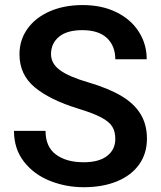

<svg xmlns="http://www.w3.org/2000/svg" viewBox="-20 -741 645 770"><path d="M58.1 -523.4Q58.1 -580.6 90.1 -625.5Q122.1 -670.4 179.7 -695.6Q237.3 -720.7 311.5 -720.7Q389.2 -720.7 447.5 -691.7Q505.9 -662.6 537.1 -613Q568.4 -563.5 568.4 -503.4H442.4Q442.4 -556.6 408.9 -588.4Q375.5 -620.1 310.1 -620.1Q248.5 -620.1 216.6 -593.5Q184.6 -566.9 184.6 -523.9Q184.6 -485.8 220.7 -459.5Q256.8 -433.1 334.5 -410.6Q415.5 -386.7 467 -356Q518.6 -325.2 543.9 -283.2Q569.3 -241.2 569.3 -185.1Q569.3 -125.5 538.1 -81.5Q506.8 -37.6 449.5 -13.9Q392.1 9.8 315.4 9.8Q244.1 9.8 179.9 -15.9Q115.7 -41.5 75.9 -92.8Q36.1 -144 36.1 -216.3H162.6Q162.6 -152.3 204.3 -121.3Q246.1 -90.3 315.4 -90.3Q377 -90.3 409.7 -115.7Q442.4 -141.1 442.4 -184.1Q442.4 -213.4 430.2 -233.2Q418 -252.9 386 -270Q354 -287.1 292.5 -305.7Q180.2 -340.3 119.1 -391.1Q58.1 -441.9 58.1 -523.4Z"/></svg>

Font: Heebo Medium
Style: Regular
Weight: 500
Designer: Oded Ezer
Foundry: Meir Sadan
Version: Version 2.001; ttfautohint (v1.5.14-ce02) -l 8 -r 50 -G 200 